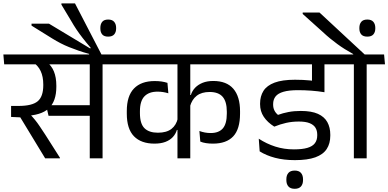

<svg xmlns="http://www.w3.org/2000/svg" viewBox="-40 -964 2364 1169"><path d="M584.5 -593.5H506.5V0H584.5ZM455 -572.5H696L690.5 -632.5H450ZM643 -572.5 638 -632.5H-19.5L-14.5 -572.5ZM240.5 -323.5 255.5 -259H523V-323.5ZM325 0V-3.5L235 -145Q215.5 -174.5 201.5 -195.5Q187.5 -216.5 173 -234.2Q158.5 -252 139.5 -272V-303L27.5 -319V-252L83.5 -249.5L235 0ZM243.5 -587.5H158Q191.5 -565.5 207.5 -531.5Q223.5 -497.5 223.5 -449.5V-445Q223.5 -375.5 189.2 -347.2Q155 -319 72.5 -319H27.5L70 -257L107 -258Q211 -261 257 -304.2Q303 -347.5 303 -435.5V-441.5Q303 -493 288.2 -529Q273.5 -565 243.5 -587.5Z M258 -820H152V-808L280 -728.5Q303.5 -714 328.5 -701Q353.5 -688 381 -677Q408.5 -666 438.5 -655.5Q468.5 -645 502.5 -636V-619.5H579.5V-629L416.5 -943.5H334V-935.5L392.5 -838Q408.5 -810 425.2 -785Q442 -760 462.8 -733.2Q483.5 -706.5 512.5 -672.5L509 -669ZM618.5 -741Q643.5 -741 655.2 -754.5Q667 -768 667 -790.5V-794.5Q667 -817 655.2 -831Q643.5 -845 618.5 -845Q593.5 -845 582.2 -831Q571 -817 571 -794.5V-790.5Q571 -768 582.2 -754.5Q593.5 -741 618.5 -741Z M662 -572.5H1496L1490.5 -632.5H656.5ZM732 -272.5Q732 -179 775.8 -134.2Q819.5 -89.5 900.5 -89.5Q939 -89.5 966.8 -100Q994.5 -110.5 1012 -129.2Q1029.5 -148 1037 -173H1046.5L1043 -245Q1033.5 -202 1003.8 -179Q974 -156 921.5 -156Q867.5 -156 839.8 -183.2Q812 -210.5 812 -275V-287Q812 -349 839.5 -377.5Q867 -406 919 -406Q936.5 -406 952.5 -403.5Q968.5 -401 985 -396L979.5 -459.5Q962.5 -465 943.5 -467.8Q924.5 -470.5 902 -470.5Q819.5 -470.5 775.8 -425.2Q732 -380 732 -288ZM1421.5 -286.5Q1421.5 -376.5 1380.5 -423.8Q1339.5 -471 1258.5 -471Q1221.5 -471 1194 -460Q1166.5 -449 1148.2 -430Q1130 -411 1122 -385.5H1112.5L1116.5 -315Q1128.5 -358.5 1158 -381.2Q1187.5 -404 1236.5 -404Q1290 -404 1315.5 -374.8Q1341 -345.5 1341 -284V-273Q1341 -210 1316.5 -182Q1292 -154 1243 -154Q1225 -154 1207.5 -157.2Q1190 -160.5 1174 -166.5L1179.5 -102Q1194.5 -95.5 1214.5 -92.5Q1234.5 -89.5 1256.5 -89.5Q1338.5 -89.5 1380 -133.8Q1421.5 -178 1421.5 -272.5ZM1118.5 -593.5H1040.5V0H1118.5Z M1806 -572.5H2031L2026 -632.5H1800.5ZM1935 -593.5H1860V-478.5L1935 -478ZM2040.5 -572.5 2035 -632.5H1467L1472.5 -572.5ZM1859.5 -593.5V-423.5Q1864.5 -422 1874.8 -419Q1885 -416 1897.2 -413Q1909.5 -410 1920 -407.5Q1930.5 -405 1935.5 -403.5V-593.5ZM1535.5 -119.5 1541 -42.5Q1580.5 -17.5 1634.5 -3.2Q1688.5 11 1755.5 11Q1832.5 11 1880 -6.2Q1927.5 -23.5 1949.2 -56.8Q1971 -90 1971 -138V-144Q1971 -188 1953 -220.5Q1935 -253 1895.8 -270.8Q1856.5 -288.5 1791.5 -288.5Q1750.5 -288.5 1716.5 -282Q1682.5 -275.5 1652.5 -264.5Q1638 -276.5 1630.5 -292Q1623 -307.5 1623 -327.5V-330Q1623 -358 1637.8 -376.8Q1652.5 -395.5 1685.8 -405.2Q1719 -415 1774 -415Q1815 -415 1855.2 -412Q1895.5 -409 1935.5 -402.5V-461.5Q1890.5 -470 1847.8 -474.2Q1805 -478.5 1756.5 -478.5Q1678.5 -478.5 1631.8 -461Q1585 -443.5 1564.2 -410.8Q1543.5 -378 1543.5 -333.5V-329.5Q1543.5 -286.5 1566 -252.8Q1588.5 -219 1630 -193Q1665.5 -207.5 1702 -215.8Q1738.5 -224 1779.5 -224Q1821 -224 1845.5 -214Q1870 -204 1880.8 -186.2Q1891.5 -168.5 1891.5 -144V-139.5Q1891.5 -111 1877.2 -92Q1863 -73 1831.8 -63.8Q1800.5 -54.5 1749.5 -54.5Q1689.5 -54.5 1636.2 -71.5Q1583 -88.5 1535.5 -119.5ZM1754.5 185.5Q1780 185.5 1792.5 171.2Q1805 157 1805 132.5Q1805 132 1805 130.5Q1805 129 1805 128Q1805 103 1792.5 88.8Q1780 74.5 1754.5 74.5Q1728.5 74.5 1716 88.8Q1703.5 103 1703.5 128Q1703.5 129 1703.5 130.5Q1703.5 132 1703.5 132.5Q1703.5 157 1716 171.2Q1728.5 185.5 1754.5 185.5Z M2192.5 0V-593.5H2114.5V0ZM2304 -572.5 2298.5 -632.5H2002.5L2009 -572.5ZM1803 -887.5V-879L1925.5 -769Q1949 -747 1970.8 -729.2Q1992.5 -711.5 2014 -695.8Q2035.5 -680 2059 -665.2Q2082.5 -650.5 2110.5 -635V-619.5H2184V-629Q2167.5 -644 2140 -669.8Q2112.5 -695.5 2079.2 -726.2Q2046 -757 2012.5 -788.2Q1979 -819.5 1950.8 -845.5Q1922.5 -871.5 1905.5 -887.5ZM2196.5 -741Q2221.5 -741 2233.2 -754.5Q2245 -768 2245 -790.5V-794.5Q2245 -817 2233.2 -831Q2221.5 -845 2196.5 -845Q2171 -845 2159.5 -831Q2148 -817 2148 -794.5V-790.5Q2148 -768 2159.5 -754.5Q2171 -741 2196.5 -741Z"/></svg>

Font: Anek Devanagari Medium
Style: Regular
Weight: 400
Version: Version 1.003